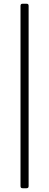

<svg xmlns="http://www.w3.org/2000/svg" viewBox="-20 -794 262 1025"><path d="M89.5 -762.8V199.6C89.8 207.7 92.7 210.6 100.9 210.9H121.4C129.6 210.6 132.5 207.7 132.8 199.6V-762.8C132.5 -771 129.6 -773.8 121.4 -774.1H100.9C92.7 -773.8 89.8 -771 89.5 -762.8Z"/></svg>

Font: Margiela Serif
Style: Regular
Weight: 400
Designer: Andreas Faust, Stefan Endress
Version: Version 1.002;FEAKit 1.0